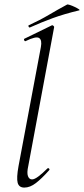

<svg xmlns="http://www.w3.org/2000/svg" viewBox="-20 -840 380 869"><path d="M90 9Q66 9 60 -12.5Q54 -34 64 -89L165 -627Q171 -659 157 -668Q143 -677 96 -654Q92 -652 89.5 -658Q87 -664 91 -665L214 -725Q218 -727 222 -723Q226 -719 225 -717L108 -89Q101 -58 106.5 -43Q112 -28 125 -28Q136 -28 154 -41.5Q172 -55 194 -77Q198 -81 202 -77Q206 -73 202 -69Q169 -32 142.5 -11.5Q116 9 90 9ZM116 -716Q112 -714 109.5 -719.5Q107 -725 111 -726Q161 -749 201.5 -773Q242 -797 283 -819Q286 -821 296.5 -817.5Q307 -814 318.5 -808.5Q330 -803 336.5 -798.5Q343 -794 338 -793Q271 -777 219 -758Q167 -739 116 -716Z"/></svg>

Font: Cormorant Garamond Light
Style: Italic
Weight: 300
Italic angle: -10°
Designer: Christian Thalmann (Catharsis Fonts)
Foundry: Catharsis Fonts
Version: Version 4.001